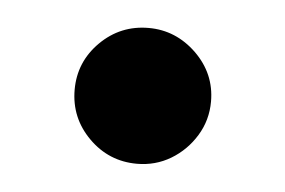

<svg xmlns="http://www.w3.org/2000/svg" viewBox="-29 -195 355 239"><g transform="rotate(5 149.0 -76.0)"><path d="M148.8 9.2Q113.6 9.2 88.6 -15.8Q63.6 -40.8 63.6 -76Q63.6 -110.8 88.6 -135.7Q113.6 -160.5 148.8 -160.5Q182.9 -160.5 208.5 -135.7Q234 -110.8 234 -76Q234 -52.6 222.1 -33.2Q210.2 -13.8 191.1 -2.3Q171.9 9.2 148.8 9.2Z"/></g></svg>

Font: InterMG
Style: Bold
Weight: 700
Designer: Rasmus Andersson
Foundry: rsms
Version: Version 3.019;December 26, 2023;FontCreator 15.0.0.2955 64-b